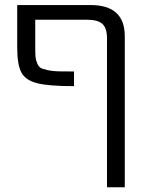

<svg xmlns="http://www.w3.org/2000/svg" viewBox="-20 -540 596 779"><path d="M414.1 -384.8Q414.1 -425.8 395.5 -442.9Q377 -460 333 -460H123V-349.6Q123 -323.2 124 -310.1Q125 -296.9 130.9 -283.2Q136.7 -269.5 145 -264.6Q153.3 -259.8 173.3 -255.4Q193.4 -251 216.3 -250.5Q239.3 -250 280.3 -250V-190.4Q176.8 -190.4 129.9 -202.6Q83 -214.8 66.4 -246.6Q49.8 -278.3 49.8 -348.6V-519.5H347.7Q485.4 -519.5 486.3 -394.5V219.7H414.1Z"/></svg>

Font: Gen Shin Gothic Normal
Style: Regular
Weight: 300
Designer: [Source Han Sans]
Ryoko NISHIZUKA  (kana & ideographs); Paul D. Hunt (Latin, Greek & Cyrillic); Wenlong ZHANG  (bopomofo
Version: Version 1.002.20150607